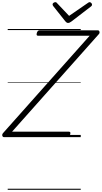

<svg xmlns="http://www.w3.org/2000/svg" viewBox="-71 -1262 936 1767"><path d="M-35 0Q-42 0 -46.5 -6Q-51 -12 -50.5 -20.5Q-50 -29 -44 -36L754 -933H280Q270 -933 267 -939Q264 -945 268 -959Q272 -972 278.5 -977.5Q285 -983 294 -983H829Q841 -983 844.5 -970Q848 -957 837 -946L40 -50H563Q574 -50 576 -44Q578 -38 575 -25Q571 -12 565 -6Q559 0 549 0ZM754 -1242Q762 -1242 769 -1234.5Q776 -1227 776 -1220Q776 -1214 774 -1210.5Q772 -1207 767 -1203L586 -1064Q576 -1057 569.5 -1054Q563 -1051 555 -1051Q548 -1051 542.5 -1054.5Q537 -1058 531 -1065L419 -1206Q416 -1210 414.5 -1214Q413 -1218 413 -1222Q413 -1231 422 -1236.5Q431 -1242 438 -1242Q445 -1242 448.5 -1239Q452 -1236 456 -1231L565 -1116L732 -1231Q740 -1236 744 -1239Q748 -1242 754 -1242ZM0 475H672V485H0ZM0 -20H672V0H0ZM0 -505H672V-500H0ZM0 -995H672V-985H0Z"/></svg>

Font: Playwrite SK Guides
Style: Regular
Weight: 400
Designer: Veronika Burian, José Scaglione
Foundry: TypeTogether
Version: Version 1.003